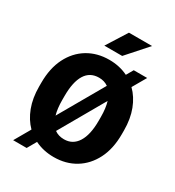

<svg xmlns="http://www.w3.org/2000/svg" viewBox="-227 -1071 1142 1251"><g transform="rotate(30 344.0 -446.0)"><path d="M661.6 -369.6V-340.8Q661.6 -231.9 621.8 -153.6Q582 -75.2 512 -32.7Q441.9 9.8 351.1 9.8Q272.5 9.8 208.5 -22L169.4 46.4H67.9L136.7 -73.2Q90.8 -119.1 65.2 -186.8Q39.6 -254.4 39.6 -340.8V-369.6Q39.6 -478.5 79.1 -557.1Q118.7 -635.7 188.7 -678.2Q258.8 -720.7 350.1 -720.7Q427.2 -720.7 490.7 -689.5L520.5 -741.2H621.6L562.5 -638.7Q609.4 -592.8 635.5 -524.7Q661.6 -456.5 661.6 -369.6ZM213.9 -340.8Q213.9 -276.4 227.1 -230.5L419.4 -565.4Q390.1 -586.4 350.1 -586.4Q282.2 -586.4 248 -531.2Q213.9 -476.1 213.9 -370.6ZM487.3 -340.8V-370.6Q487.3 -436 473.1 -482.9L279.8 -145.5Q309.1 -124 351.1 -124Q416.5 -124 451.9 -180.2Q487.3 -236.3 487.3 -340.8ZM274.4 -784.2 371.1 -937.5H544.9L408.7 -784.2Z"/></g></svg>

Font: Vazirmatn RD UI FD Black
Style: Regular
Weight: 900
Designer: Saber Rastikerdar
Foundry: Saber Rastikerdar
Version: Version 33.003